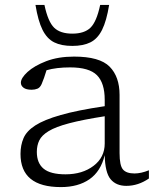

<svg xmlns="http://www.w3.org/2000/svg" viewBox="-20 -752 630 782"><path d="M494.5 5Q453 5 430.5 -22Q408 -49 406.5 -120Q390.5 -54 344.5 -22Q298.5 10 228 10Q63.5 10 63.5 -125Q63.5 -160.5 75.8 -189.2Q88 -218 123.5 -241Q159 -264 227 -283.5Q295 -303 406.5 -319.5V-345.5Q406.5 -414 374.8 -445.8Q343 -477.5 265.5 -477.5Q210 -477.5 169.5 -466Q159.5 -432.5 149.5 -409.5Q143 -395 132.5 -390.8Q122 -386.5 109 -386.5Q86.5 -386.5 75.8 -394.8Q65 -403 65 -415Q65 -434 92.2 -459Q119.5 -484 168.2 -502.8Q217 -521.5 281.5 -521.5Q386 -521.5 426.5 -480.5Q467 -439.5 467 -365.5V-128.5Q467 -78 480.8 -61.8Q494.5 -45.5 528 -45.5Q554.5 -45.5 586.5 -58.5V-25Q543 5 494.5 5ZM130 -133.5Q130 -87.5 157.8 -64.8Q185.5 -42 247 -42Q315.5 -42 361 -76.5Q406.5 -111 406.5 -167.5V-278.5Q317 -264.5 262 -250Q207 -235.5 178.5 -218.2Q150 -201 140 -180.2Q130 -159.5 130 -133.5ZM274.5 -615Q323.5 -615 348.5 -639.2Q373.5 -663.5 388 -732H424.5Q414 -667 395.8 -630.5Q377.5 -594 348.2 -579.5Q319 -565 274.5 -565Q230 -565 200.8 -579.5Q171.5 -594 153.2 -630.5Q135 -667 124.5 -732H161Q175.5 -663.5 200.5 -639.2Q225.5 -615 274.5 -615Z"/></svg>

Font: Newsreader 6pt Light
Style: Regular
Weight: 300
Designer: Hugues Gentile
Foundry: Production Type
Version: Version 1.003; ttfautohint (v1.8.3)